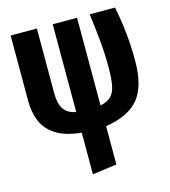

<svg xmlns="http://www.w3.org/2000/svg" viewBox="-114 -636 843 954"><g transform="rotate(-15 307.5 -159.0)"><path d="M370.8 -544.6V-93.3Q407.2 -101 425.9 -119.5Q444.6 -137.9 451.5 -173.1Q458.5 -208.2 458.5 -266.7Q458.5 -335.4 452.3 -400.8Q446.2 -466.2 435.9 -544.6H566.2Q579 -482.1 586.7 -412.3Q594.4 -342.6 594.4 -262.6Q594.4 -135.9 543.3 -71Q492.3 -6.2 370.8 13.3V210.3L245.6 227.2V13.3Q162.6 4.6 115.4 -25.6Q68.2 -55.9 48.7 -102.8Q29.2 -149.7 29.2 -207.7V-544.6H164.1V-210.3Q164.1 -156.9 183.8 -128.7Q203.6 -100.5 245.6 -93.3V-544.6Z"/></g></svg>

Font: FiraCode Nerd Font
Style: Bold
Weight: 700
Designer: Carrois Corporate, Edenspiekermann AG, Nikita Prokopov
Foundry: Carrois Corporate, Edenspiekermann AG, Nikita Prokopov
Version: Version 6.002;Nerd Fonts 2.1.0